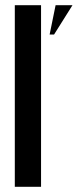

<svg xmlns="http://www.w3.org/2000/svg" viewBox="-20 -719 299 739"><path d="M37 -699H138V0H37ZM188 -586H171L194 -699H259Z"/></svg>

Font: Moniqa Extra Bold Narrow Heading
Style: Regular
Weight: 800
Width: 4
Designer: Rajesh Rajput
Foundry: Rajesh Rajput
Version: Version 1.000;December 15, 2022;FontCreator 14.0.0.2794 32-b